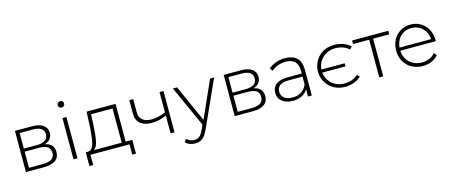

<svg xmlns="http://www.w3.org/2000/svg" viewBox="-52 -1440 5524 2348"><g transform="rotate(-15 2709.5 -266.0)"><path d="M108 -522V0H334C466 0 532 -49 532 -140C532 -213 494 -256 417 -269C478 -286 514 -328 514 -389C514 -474 444 -522 328 -522ZM157 -245H341C438 -245 482 -213 482 -142C482 -75 432 -41 333 -41H157ZM157 -284V-481H325C416 -481 464 -448 464 -383C464 -319 414 -284 325 -284Z M760 0V-522H710V0ZM694 -689C694 -666 712 -649 735 -649C758 -649 776 -667 776 -690C776 -713 758 -730 735 -730C712 -730 694 -712 694 -689Z M925 130V0H1419V130H1466V-44H1382V-522H1015L1008 -350C1003 -254 994 -180 981 -127C968 -74 943 -46 908 -44H877V130ZM1034 -149C1044 -202 1051 -268 1054 -347L1060 -477H1332V-44H980C1006 -61 1024 -96 1034 -149Z M1556 -348C1556 -239 1630 -182 1753 -182C1815 -182 1877 -196 1939 -225V0H1989V-522H1939V-265C1874 -238 1815 -224 1760 -224C1664 -224 1606 -270 1606 -351V-522H1556Z M2132 186C2153 194 2175 198 2199 198C2271 198 2322 163 2362 71L2630 -522H2579L2370 -55L2161 -522H2108L2343 -2L2315 61C2284 129 2251 154 2200 154C2162 154 2130 140 2103 113L2078 151C2093 166 2111 178 2132 186Z M2751 -522V0H2977C3109 0 3175 -49 3175 -140C3175 -213 3137 -256 3060 -269C3121 -286 3157 -328 3157 -389C3157 -474 3087 -522 2971 -522ZM2800 -245H2984C3081 -245 3125 -213 3125 -142C3125 -75 3075 -41 2976 -41H2800ZM2800 -284V-481H2968C3059 -481 3107 -448 3107 -383C3107 -319 3057 -284 2968 -284Z M3354 -37C3387 -10 3433 4 3491 4C3580 4 3646 -32 3679 -93V0H3727V-331C3727 -459 3655 -526 3526 -526C3446 -526 3369 -499 3317 -452L3342 -416C3386 -456 3453 -482 3522 -482C3623 -482 3677 -430 3677 -333V-291H3498C3362 -291 3303 -232 3303 -145C3303 -100 3320 -64 3354 -37ZM3388 -224C3411 -243 3448 -252 3499 -252H3677V-154C3646 -78 3585 -37 3498 -37C3406 -37 3353 -79 3353 -147C3353 -180 3365 -205 3388 -224Z M3911 -126C3959 -45 4045 4 4148 4C4232 4 4306 -23 4354 -72L4325 -101C4279 -59 4221 -38 4150 -38C4029 -38 3935 -122 3923 -237H4217V-276H3922C3930 -395 4028 -484 4150 -484C4221 -484 4280 -463 4325 -422L4354 -452C4306 -501 4232 -527 4148 -527C4097 -527 4050 -516 4009 -493C3926 -447 3875 -361 3875 -261C3875 -211 3887 -166 3911 -126Z M4377 -477H4581V0H4631V-477H4835V-522H4377Z M4900 -124C4945 -44 5030 4 5134 4C5214 4 5286 -26 5331 -81L5302 -114C5263 -66 5203 -41 5135 -41C5011 -41 4918 -126 4914 -249H5363L5364 -263C5364 -416 5257 -526 5115 -526C5068 -526 5025 -515 4987 -492C4911 -447 4865 -362 4865 -261C4865 -210 4877 -164 4900 -124ZM4946 -389C4981 -448 5042 -482 5115 -482C5224 -482 5309 -400 5315 -288H4915C4918 -325 4928 -359 4946 -389Z"/></g></svg>

Font: Montserrat Light
Style: Regular
Weight: 300
Designer: Julieta Ulanovsky
Foundry: Julieta Ulanovsky
Version: Version 7.200